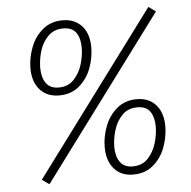

<svg xmlns="http://www.w3.org/2000/svg" viewBox="-52 -751 819 824"><g transform="rotate(-5 358.0 -339.5)"><path d="M617 -700 97 -1 128 21 648 -678ZM90 -482Q90 -526 107 -571Q124 -616 159 -645.5Q194 -675 245 -675Q297 -675 327.5 -641.5Q358 -608 358 -549Q358 -504 341.5 -459.5Q325 -415 290 -385Q255 -355 203 -355Q151 -355 120.5 -389Q90 -423 90 -482ZM317 -551Q317 -592 300 -616Q283 -640 245 -640Q204 -640 178.5 -613.5Q153 -587 142.5 -550.5Q132 -514 132 -480Q132 -439 149.5 -414Q167 -389 204 -389Q245 -389 270 -416Q295 -443 306 -480Q317 -517 317 -551ZM378 -117Q378 -161 395 -206Q412 -251 447 -280.5Q482 -310 533 -310Q585 -310 615 -276Q645 -242 645 -184Q645 -139 628.5 -94Q612 -49 577 -19Q542 11 490 11Q438 11 408 -23.5Q378 -58 378 -117ZM604 -186Q604 -227 587 -251Q570 -275 532 -275Q491 -275 466 -248.5Q441 -222 430 -185Q419 -148 419 -114Q419 -74 436.5 -49Q454 -24 491 -24Q532 -24 557 -51Q582 -78 593 -115Q604 -152 604 -186Z"/></g></svg>

Font: Fira Sans Condensed ExtraLight
Style: Italic
Weight: 275
Width: 3
Italic angle: -8°
Designer: Carrois Corporate & Edenspiekermann AG
Foundry: Carrois Corporate GbR & Edenspiekermann AG
Version: Version 4.203